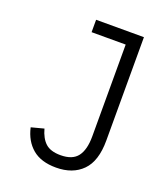

<svg xmlns="http://www.w3.org/2000/svg" viewBox="-121 -706 679 796"><g transform="rotate(20 219.0 -308.5)"><path d="M218.8 -46.9Q271.5 -46.9 293.9 -76.7Q316.4 -106.4 316.4 -165V-570.3H166V-625H377V-168.9Q377 -78.1 334.5 -35.2Q292 7.8 218.8 7.8Q152.3 7.8 114.3 -24.4Q76.2 -56.6 63.5 -113.3L119.1 -127.9Q129.9 -87.9 152.3 -67.4Q174.8 -46.9 218.8 -46.9Z"/></g></svg>

Font: Sudo Light
Style: Regular
Weight: 300
Monospace: yes
Designer: Jens Kutilek
Foundry: Jens Kutilek
Version: Version 0.040